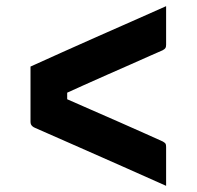

<svg xmlns="http://www.w3.org/2000/svg" viewBox="-20 -611 640 623"><path d="M79 -395Q128 -417 182 -441.5Q236 -466 293 -491Q350 -516 407.5 -541.5Q465 -567 519 -591Q519 -561 519 -529Q519 -497 519 -466Q519 -459 517 -455.5Q515 -452 508 -448Q494 -442 467 -430Q440 -418 404 -402Q368 -386 329 -369Q290 -352 251.5 -334.5Q213 -317 182 -303L198 -334V-265L182 -296Q223 -278 272 -256.5Q321 -235 369 -214Q417 -193 453.5 -176.5Q490 -160 508 -152Q515 -148 517 -145Q519 -142 519 -134Q519 -103 519 -71.5Q519 -40 519 -8Q448 -40 377.5 -71Q307 -102 236 -133.5Q165 -165 94 -196Q89 -198 85.5 -201Q82 -204 80.5 -207.5Q79 -211 79 -216Q79 -261 79 -306Q79 -351 79 -395Z"/></svg>

Font: RecMonoLinear Nerd Font Mono
Style: Bold
Weight: 700
Monospace: yes
Version: Version 1.085; ttfautohint (v1.8.4.7-5d5b);Nerd Fonts 3.2.1